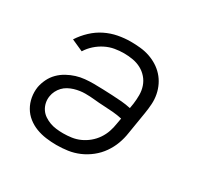

<svg xmlns="http://www.w3.org/2000/svg" viewBox="-124 -679 847 827"><g transform="rotate(30 300.0 -265.0)"><path d="M248 8Q222 8 196 4.5Q170 1 146.5 -8Q123 -17 103.5 -32.5Q84 -48 71.5 -69.5Q59 -91 54.5 -116.5Q50 -142 54 -168Q58 -189 68 -209.5Q78 -230 94 -246Q110 -262 130 -273Q150 -284 171 -290.5Q192 -297 213.5 -299Q235 -301 256 -301Q280 -301 303.5 -300Q327 -299 350.5 -298Q374 -297 397 -295Q420 -293 443 -288L447 -312Q450 -334 450 -356.5Q450 -379 443 -399.5Q436 -420 422 -436Q408 -452 389.5 -462Q371 -472 349 -476Q327 -480 304 -480Q281 -480 258 -476Q235 -472 213 -461Q191 -450 172.5 -433.5Q154 -417 141 -396L83 -422Q101 -450 126 -473.5Q151 -497 180.5 -511.5Q210 -526 241.5 -532Q273 -538 304 -538Q328 -538 352 -535.5Q376 -533 398 -525.5Q420 -518 439 -506Q458 -494 473 -477.5Q488 -461 498 -440.5Q508 -420 512.5 -397Q517 -374 515.5 -350Q514 -326 510 -302L492 -192Q488 -164 478 -137Q468 -110 451 -85.5Q434 -61 410 -42Q386 -23 359 -11.5Q332 0 304 4Q276 8 248 8ZM248 -50Q269 -50 290 -53Q311 -56 331 -65Q351 -74 368.5 -88.5Q386 -103 398.5 -121.5Q411 -140 418 -160.5Q425 -181 428 -202L433 -230Q411 -235 387.5 -237Q364 -239 340.5 -240Q317 -241 293.5 -243.5Q270 -246 246 -246Q233 -246 219.5 -244Q206 -242 192.5 -238Q179 -234 166 -227Q153 -220 143 -209.5Q133 -199 126.5 -186Q120 -173 118 -160Q115 -143 118.5 -126.5Q122 -110 131 -96.5Q140 -83 153.5 -74Q167 -65 182 -59.5Q197 -54 214 -52Q231 -50 248 -50Z"/></g></svg>

Font: Iosevka Curly Light Extended
Style: Italic
Weight: 300
Width: 7
Italic angle: -9°
Monospace: yes
Designer: Belleve Invis
Foundry: Belleve Invis
Version: Version 11.1.0; ttfautohint (v1.8.3)